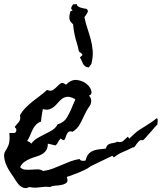

<svg xmlns="http://www.w3.org/2000/svg" viewBox="-50 -908 794 942"><path d="M723.6 -298.8Q714.8 -290 710.4 -285.2Q706.1 -280.3 702.6 -275.9Q699.2 -271.5 694.8 -266.6Q690.4 -261.7 681.6 -252Q673.8 -244.1 667 -235.4Q660.2 -226.6 651.4 -219.7Q639.6 -222.7 633.3 -216.8Q627 -210.9 621.6 -203.6Q616.2 -196.3 611.8 -189.9Q607.4 -183.6 600.6 -184.6Q577.1 -171.9 553.7 -162.6Q530.3 -153.3 508.8 -135.7L501 -143.6L399.4 -94.7Q394.5 -92.8 389.6 -88.9Q384.8 -85 379.9 -82Q358.4 -70.3 335.4 -61Q312.5 -51.8 290 -43.9L277.3 -40Q285.2 -20.5 277.3 -12.7Q269.5 -4.9 254.9 -1.5Q240.2 2 222.7 2.9Q205.1 3.9 195.3 9.8Q183.6 7.8 171.4 8.3Q159.2 8.8 146.5 10.7Q132.8 12.7 121.1 12.7Q109.4 12.7 95.7 9.8H93.8Q77.1 17.6 64.9 13.2Q52.7 8.8 43 -1.5Q33.2 -11.7 24.9 -25.9Q16.6 -40 7.8 -51.8Q2 -59.6 -6.8 -74.2Q-15.6 -88.9 -22 -105.5Q-28.3 -122.1 -29.8 -139.2Q-31.2 -156.2 -22.5 -168.9Q-13.7 -181.6 -8.3 -196.3Q-2.9 -210.9 -2.9 -230.5Q-2.9 -237.3 -3.4 -243.2Q-3.9 -249 -3.9 -255.9Q1 -255.9 6.8 -255.4Q12.7 -254.9 18.1 -255.4Q23.4 -255.9 26.9 -259.3Q30.3 -262.7 30.3 -271.5Q30.3 -276.4 26.9 -279.3Q23.4 -282.2 22.5 -285.2Q28.3 -293.9 33.7 -299.3Q39.1 -304.7 43 -310.1Q46.9 -315.4 48.8 -322.8Q50.8 -330.1 47.9 -342.8Q59.6 -363.3 75.7 -379.4Q91.8 -395.5 109.4 -409.7Q127 -423.8 145.5 -437.5Q164.1 -451.2 180.7 -466.8Q199.2 -459 210.4 -466.8Q221.7 -474.6 230.5 -483.9Q239.3 -493.2 248 -499Q256.8 -504.9 271.5 -494.1L273.4 -492.2Q299.8 -518.6 326.7 -515.6Q353.5 -512.7 372.6 -498Q391.6 -483.4 397.5 -464.4Q403.3 -445.3 386.7 -438.5Q397.5 -427.7 397.5 -413.1Q397.5 -398.4 389.6 -387.7Q380.9 -376 374.5 -363.8Q368.2 -351.6 361.3 -337.9Q351.6 -315.4 339.8 -295.4Q328.1 -275.4 306.6 -261.7Q289.1 -266.6 282.7 -257.8Q276.4 -249 273.4 -238.8Q270.5 -228.5 266.6 -222.7Q262.7 -216.8 250 -226.6L248 -228.5L246.1 -226.6Q238.3 -218.8 233.9 -209Q229.5 -199.2 221.7 -194.3Q212.9 -197.3 203.1 -199.2Q193.4 -201.2 184.6 -203.1Q184.6 -182.6 176.8 -170.9Q168.9 -159.2 156.7 -151.9Q144.5 -144.5 128.9 -140.1Q113.3 -135.7 98.1 -129.4Q83 -123 69.8 -113.8Q56.6 -104.5 48.8 -87.9Q58.6 -77.1 73.2 -75.7Q87.9 -74.2 103.5 -75.7Q119.1 -77.1 134.3 -77.1Q149.4 -77.1 161.1 -69.3L162.1 -68.4L163.1 -69.3Q186.5 -72.3 208.5 -80.6Q230.5 -88.9 251.5 -98.1Q272.5 -107.4 294.4 -115.7Q316.4 -124 339.8 -127.9Q344.7 -120.1 353 -119.1Q361.3 -118.2 369.1 -120.1L370.1 -122.1Q372.1 -128.9 374 -134.3Q376 -139.6 379.9 -146.5Q386.7 -157.2 396.5 -163.1Q406.2 -168.9 417.5 -171.9Q428.7 -174.8 441.4 -175.8Q454.1 -176.8 466.8 -178.7H468.8L469.7 -181.6Q473.6 -193.4 480 -197.8Q486.3 -202.1 493.7 -204.1Q501 -206.1 509.3 -207Q517.6 -208 525.4 -212.9Q543 -207 554.7 -216.8Q566.4 -226.6 577.1 -237.3L585 -227.5L587.9 -231.4Q602.5 -245.1 609.9 -252Q617.2 -258.8 624 -264.2Q630.9 -269.5 640.1 -274.9Q649.4 -280.3 666 -291Q679.7 -299.8 692.9 -308.6Q706.1 -317.4 718.8 -328.1Q723.6 -326.2 723.6 -320.8Q723.6 -315.4 723.6 -310.5Q722.7 -308.6 722.2 -304.7Q721.7 -300.8 723.6 -298.8ZM319.3 -420.9Q318.4 -421.9 317.9 -421.9Q317.4 -421.9 316.4 -422.9Q295.9 -433.6 282.2 -433.1Q268.6 -432.6 257.3 -425.3Q246.1 -418 236.8 -406.7Q227.5 -395.5 217.3 -386.2Q207 -377 193.4 -372.1Q179.7 -367.2 160.2 -373Q157.2 -357.4 154.8 -342.3Q152.3 -327.1 151.4 -311.5Q134.8 -305.7 125.5 -294.9Q116.2 -284.2 109.9 -271.5Q103.5 -258.8 98.1 -244.6Q92.8 -230.5 84 -217.8L87.9 -212.9Q91.8 -214.8 96.7 -210Q101.6 -205.1 103.5 -203.1Q114.3 -218.8 132.3 -229.5Q150.4 -240.2 169.4 -249.5Q188.5 -258.8 206.1 -269.5Q223.6 -280.3 232.4 -297.9Q263.7 -306.6 279.3 -333Q294.9 -359.4 305.7 -387.7Q307.6 -393.6 313 -404.8Q318.4 -416 319.3 -420.9ZM375 -864.3Q383.8 -856.4 379.9 -848.1Q376 -839.8 368.2 -829.1Q366.2 -827.1 365.7 -826.2Q365.2 -825.2 364.3 -823.2Q370.1 -794.9 378.9 -768.6Q387.7 -742.2 395 -715.3Q402.3 -688.5 404.8 -659.2Q407.2 -629.9 398.4 -594.7L385.7 -577.1Q374 -578.1 367.7 -583Q361.3 -587.9 357.4 -594.7Q353.5 -601.6 350.6 -609.9Q347.7 -618.2 341.8 -626Q343.8 -627.9 348.1 -631.8Q352.5 -635.7 354.5 -637.7Q352.5 -645.5 344.7 -649.4Q336.9 -653.3 335 -664.1Q334 -670.9 332.5 -676.8Q331.1 -682.6 329.1 -689.5Q321.3 -713.9 315.9 -738.8Q310.5 -763.7 308.6 -789.1Q294.9 -799.8 291.5 -812.5Q288.1 -825.2 293.9 -845.7Q294.9 -847.7 294.4 -848.6Q293.9 -849.6 294.9 -851.6L306.6 -857.4Q297.9 -863.3 299.3 -869.6Q300.8 -876 308.6 -886.7L327.1 -887.7Q327.1 -880.9 332.5 -877Q337.9 -873 345.7 -870.6Q353.5 -868.2 361.8 -866.7Q370.1 -865.2 375 -864.3Z"/></svg>

Font: Homemade Apple
Style: Regular
Weight: 400
Designer: Font Diner, Inc
Foundry: Font Diner, Inc
Version: Version 1.000